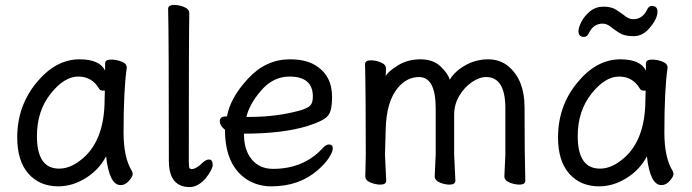

<svg xmlns="http://www.w3.org/2000/svg" viewBox="-20 -733 2812 780"><path d="M220 -48Q262 -48 303 -79Q405 -153 405 -330L406 -365H397Q388 -365 383 -372Q354 -422 298 -422Q241 -422 185.5 -352Q130 -282 130 -180Q130 -48 220 -48ZM217 24Q141 24 95.5 -27.5Q50 -79 50 -175Q50 -302 128 -397Q206 -492 303 -492Q385 -492 407 -446V-475Q407 -491 432 -491Q452 -491 473.5 -483Q495 -475 495 -458Q482 -368 482 -195Q482 -92 516 -38Q519 -32 519 -25Q519 -16 504 1.5Q489 19 470 19Q424 19 411 -98Q383 -44 329 -10Q275 24 217 24Z M751 27Q668 27 666 -75Q666 -590 663 -697Q663 -713 688 -713Q707 -713 728 -704.5Q749 -696 749 -679Q747 -590 747 -78Q747 -53 750 -49.5Q753 -46 759 -46Q778 -47 803 -72Q817 -85 829 -85Q844 -85 844 -63Q844 -45 816 -9Q784 27 751 27Z M993 -258Q1104 -258 1198 -284Q1232 -294 1241.5 -305.5Q1251 -317 1251 -341Q1251 -422 1156 -422Q1090 -422 1041.5 -366Q993 -310 981 -258ZM1082 24Q1029 24 986 -2Q894 -59 894 -206Q873 -222 873 -241Q873 -260 898 -260H902Q916 -337 988.5 -414.5Q1061 -492 1157 -492Q1221 -492 1259 -469Q1329 -428 1329 -340Q1329 -305 1323 -283.5Q1317 -262 1296 -249Q1275 -236 1229 -221Q1128 -190 971 -190Q971 -123 1003 -85Q1035 -47 1089 -47Q1212 -47 1289 -129Q1303 -146 1316 -146Q1332 -146 1332 -130Q1332 -117 1317 -93Q1302 -69 1271 -42Q1196 24 1082 24Z M2090 17Q2071 17 2050 8.5Q2029 0 2029 -17L2033 -105V-293Q2033 -420 1955 -420Q1927 -420 1896.5 -399Q1866 -378 1845.5 -343Q1825 -308 1825 -268V-105L1830 1Q1830 17 1806 17Q1787 17 1766.5 8.5Q1746 0 1746 -17L1750 -105V-293Q1750 -420 1682 -420Q1633 -420 1596 -376Q1550 -320 1547 -210L1544 -105L1549 1Q1549 17 1525 17Q1506 17 1485 8.5Q1464 0 1464 -17L1466 -105Q1466 -356 1463 -472Q1463 -488 1487 -488Q1506 -488 1527 -479.5Q1548 -471 1548 -455L1547 -424Q1556 -442 1596 -467Q1636 -492 1688 -492Q1740 -492 1770.5 -462.5Q1801 -433 1807 -409Q1827 -443 1870 -467.5Q1913 -492 1963 -492Q2012 -492 2046 -463Q2111 -408 2111 -297Q2111 -105 2114 1Q2114 17 2090 17Z M2417 -48Q2459 -48 2500 -79Q2602 -153 2602 -330L2603 -365H2594Q2585 -365 2580 -372Q2551 -422 2495 -422Q2438 -422 2382.5 -352Q2327 -282 2327 -180Q2327 -48 2417 -48ZM2414 24Q2338 24 2292.5 -27.5Q2247 -79 2247 -175Q2247 -302 2325 -397Q2403 -492 2500 -492Q2582 -492 2604 -446V-475Q2604 -491 2629 -491Q2649 -491 2670.5 -483Q2692 -475 2692 -458Q2679 -368 2679 -195Q2679 -92 2713 -38Q2716 -32 2716 -25Q2716 -16 2701 1.5Q2686 19 2667 19Q2621 19 2608 -98Q2580 -44 2526 -10Q2472 24 2414 24ZM2353 -583Q2330 -583 2330 -606Q2330 -621 2342 -644.5Q2354 -668 2377 -687Q2400 -706 2432 -706Q2464 -706 2484.5 -692.5Q2505 -679 2520.5 -667Q2536 -655 2553 -655Q2590 -655 2609 -694Q2616 -709 2627 -709Q2651 -709 2651 -686Q2651 -655 2616 -616Q2590 -586 2553 -586Q2517 -586 2496.5 -599Q2476 -612 2460.5 -624.5Q2445 -637 2428 -637Q2391 -637 2372 -598Q2365 -583 2353 -583Z"/></svg>

Font: LXGW WenKai Lite
Style: Bold
Weight: 700
Designer: LXGW / Fontworks Inc.
Foundry: LXGW / Fontworks Inc.
Version: Version 1.330;April 28, 2024